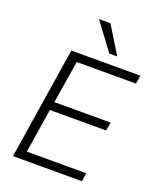

<svg xmlns="http://www.w3.org/2000/svg" viewBox="-168 -1036 935 1136"><g transform="rotate(20 300.0 -468.0)"><path d="M54 0 165 -705H600L591 -652H218L175 -384H529L520 -331H166L122 -53H496L488 0ZM382 -765 255 -936H327L432 -765Z"/></g></svg>

Font: Nunito Sans 12pt ExtraLight 12pt Light
Style: Italic
Weight: 300
Italic angle: -9°
Version: Version 3.101;gftools[0.9.27]